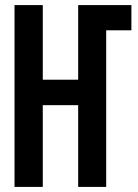

<svg xmlns="http://www.w3.org/2000/svg" viewBox="-20 -734 540 754"><path d="M37 0H148V-321H287V0H397V-615H496V-714H287V-421H148V-714H37Z"/></svg>

Font: Noto Sans Mono ExtraCondensed SemiBold
Style: Regular
Weight: 600
Width: 2
Designer: Monotype Design Team
Foundry: Monotype Imaging Inc.
Version: Version 2.014